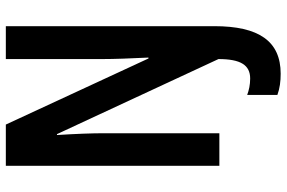

<svg xmlns="http://www.w3.org/2000/svg" viewBox="-178 -576 959 642"><g transform="rotate(-90 301.0 -254.5)"><path d="M376 205C485 205 535 132 535 -17V-714H425V-392C425 -351 427 -299 430 -237H427L206 -714H68V0H177V-385C177 -426 175 -480 171 -543H174L425 -3C425 71 405 103 360 103C339 103 321 99 305 93V194C327 202 350 205 376 205Z"/></g></svg>

Font: Noto Sans Devanagari ExtraCondensed SemiBold
Style: Regular
Weight: 600
Width: 2
Designer: Jelle Bosma - Monotype Design Team
Foundry: Monotype Imaging Inc.
Version: Version 2.004